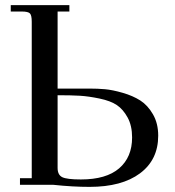

<svg xmlns="http://www.w3.org/2000/svg" viewBox="-20 -722 683 750"><path d="M22 -677V-702H251V-677H205V-376H330Q361 -376 390 -373.5Q419 -371 459 -359.5Q499 -348 528 -329.5Q557 -311 577.5 -275.5Q598 -240 598 -192Q598 -98 527 -45Q456 8 330 8Q264 8 189 0H58V-26H104V-637Q104 -662 97 -669.5Q90 -677 65 -677ZM205 -66Q205 -39 223 -30Q241 -21 296 -21Q395 -21 445.5 -64.5Q496 -108 496 -185Q496 -231 478.5 -263Q461 -295 436.5 -311.5Q412 -328 369 -337Q326 -346 292 -348Q258 -350 205 -350Z"/></svg>

Font: Dihjauti
Style: Bold
Weight: 700
Designer: T. Christopher White
Version: Version 3.0.0